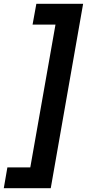

<svg xmlns="http://www.w3.org/2000/svg" viewBox="-46 -826 459 1014"><path d="M393 -806 222 168H-26L-7 58H114L247 -696H126L146 -806Z"/></svg>

Font: DM Sans 28pt
Style: Bold Italic
Weight: 700
Italic angle: -10°
Version: Version 4.004;gftools[0.9.30]